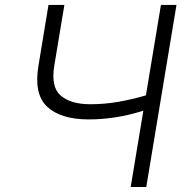

<svg xmlns="http://www.w3.org/2000/svg" viewBox="-20 -747 749 767"><path d="M133.9 -486.2 173.7 -727.3H237.2L197.1 -486.2Q182.5 -399.9 222.3 -365.4Q262.4 -330.6 340.6 -330.6Q397.4 -330.6 452.6 -340.2Q507.8 -349.8 562.9 -366.1L622.9 -727.3H685L564.3 0H502.1L552.6 -304.7Q524.9 -296.2 497.9 -289.6Q470.9 -283 443.9 -278.8Q416.9 -274.5 389.4 -272.2Q361.9 -269.9 332.7 -269.9Q221.6 -270.6 168 -321Q114.3 -371.8 133.9 -486.2Z"/></svg>

Font: Inter P Light
Style: Italic
Weight: 300
Italic angle: 9.39999°
Designer: Rasmus Andersson
Foundry: rsms
Version: Version 3.018;git-588b23468